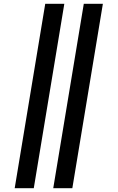

<svg xmlns="http://www.w3.org/2000/svg" viewBox="-20 -843 616 1006"><path d="M259 143H359L519 -823H419ZM57 143H157L317 -823H217Z"/></svg>

Font: Iosevka Sparkle Semibold
Style: Italic
Weight: 600
Italic angle: -9°
Designer: Belleve Invis
Foundry: Belleve Invis
Version: Version 4.5.0; ttfautohint (v1.8.3)